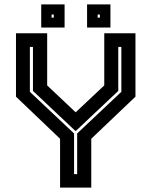

<svg xmlns="http://www.w3.org/2000/svg" viewBox="-20 -851 687 871"><path d="M252.5 0V-221.5L52.5 -412.5V-700H194V-463.5L328 -337H318.5L453 -463.5V-700H594.5V-412.5L394 -221.5V0ZM316 -61H330V-245.5L530.5 -434.5V-638H516.5V-438.5L324.5 -257.5H321.5L129.5 -438.5V-638H115.5V-434.5L316 -245.5ZM375 -726V-831H481V-726ZM167 -726V-831H273V-726ZM214 -771H224V-785H214ZM423 -771H433V-785H423Z"/></svg>

Font: Tourney
Style: Bold
Weight: 700
Designer: Tyler Finck
Foundry: Etcetera Type Co
Version: Version 1.015